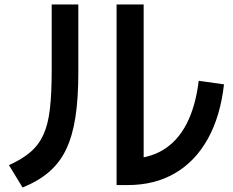

<svg xmlns="http://www.w3.org/2000/svg" viewBox="-20 -791 1040 858"><path d="M501 36V-771H622V-18L551 -81Q641 -81 707 -120Q773 -159 813.5 -237Q854 -315 868 -430L981 -414Q965 -272 909 -171Q853 -70 762 -17Q671 36 551 36ZM20 -53Q78 -79 115.5 -111Q153 -143 174 -189Q195 -235 203 -304Q211 -373 211 -475V-771H330V-466Q330 -351 317 -267Q304 -183 275.5 -123.5Q247 -64 199.5 -23Q152 18 81 47Z"/></svg>

Font: M PLUS 1 Code SemiBold
Style: Regular
Weight: 600
Designer: Coji Morishita
Foundry: UNDERFOREST DESIGN
Version: Version 1.005